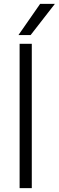

<svg xmlns="http://www.w3.org/2000/svg" viewBox="-20 -965 302 985"><path d="M80.6 -740.2H143.1V0H80.6ZM186 -945.3H261.7L137.2 -785.2H74.7Z"/></svg>

Font: Selawik Semilight
Style: Regular
Weight: 300
Designer: Aaron Bell
Foundry: Microsoft Corporation
Version: Version 1.01